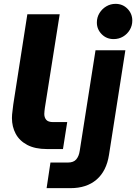

<svg xmlns="http://www.w3.org/2000/svg" viewBox="-20 -774 707 997"><path d="M224 0Q162 0 121.5 -21.5Q81 -43 61.5 -79.5Q42 -116 42 -161Q42 -178 45 -198.5Q48 -219 49 -232L122 -700H290L213 -214Q212 -206 211 -197.5Q210 -189 210 -182Q210 -164 220 -152Q230 -140 256 -140H329L307 0ZM222 203 242 70H333Q362 70 376 53.5Q390 37 394 9L476 -513H631L546 30Q533 114 481.5 158.5Q430 203 346 203ZM570 -571Q533 -571 508 -596.5Q483 -622 483 -657Q483 -684 496.5 -706Q510 -728 532 -741Q554 -754 580 -754Q617 -754 642 -728.5Q667 -703 667 -667Q667 -641 654 -619Q641 -597 619 -584Q597 -571 570 -571Z"/></svg>

Font: MuseoModerno
Style: Bold Italic
Weight: 700
Italic angle: -9°
Designer: Pablo Cosgaya, Héctor Gatti, Marcela Romero, and the Authors of The MuseoModerno Project.
Foundry: Omnibus-Type Team
Version: Version 1.003